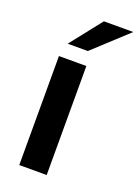

<svg xmlns="http://www.w3.org/2000/svg" viewBox="-135 -757 592 816"><g transform="rotate(20 161.0 -348.5)"><path d="M60 -493H184V0H60ZM189 -697H322L168 -555H77Z"/></g></svg>

Font: Hanken Grotesk
Style: Bold
Weight: 700
Designer: Alfredo Marco Pradil
Foundry: Hanken Design Co.
Version: Version 3.014